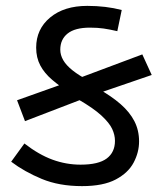

<svg xmlns="http://www.w3.org/2000/svg" viewBox="-20 -623 551 653"><path d="M259 10Q181 10 122 -14.5Q63 -39 18 -73L63 -135Q112 -97 158.5 -80Q205 -63 254 -63Q315 -63 343 -84Q371 -105 371 -144Q371 -164 361.5 -184.5Q352 -205 325 -230Q298 -255 246 -285L219 -306Q184 -329 157.5 -351.5Q131 -374 117 -400.5Q103 -427 103 -461Q103 -524 150.5 -563.5Q198 -603 277 -603Q309 -603 338 -599.5Q367 -596 394 -589L379 -517Q353 -523 332.5 -526Q312 -529 286 -529Q235 -529 210 -509Q185 -489 185 -454Q185 -436 195 -418.5Q205 -401 227 -383.5Q249 -366 285 -347L313 -322Q359 -296 390 -269Q421 -242 437 -211Q453 -180 453 -142Q453 -105 434.5 -70Q416 -35 373.5 -12.5Q331 10 259 10ZM65 -211 38 -282 229 -350 464 -438 496 -368 289 -297Z"/></svg>

Font: guzrati115
Style: Regular
Weight: 400
Designer: Jelle Bosma - Monotype Design Team, Universal Thirst
Foundry: Monotype Imaging Inc.
Version: Version 2.102